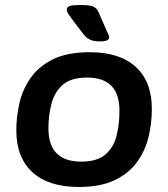

<svg xmlns="http://www.w3.org/2000/svg" viewBox="-20 -738 670 765"><path d="M294 7Q174 7 109.5 -51.5Q45 -110 45 -219Q45 -269 56.5 -323Q68 -377 99.5 -424Q131 -471 188.5 -500.5Q246 -530 338 -530Q457 -530 521 -471.5Q585 -413 585 -304Q585 -246 571.5 -191Q558 -136 525 -91Q492 -46 435.5 -19.5Q379 7 294 7ZM304 -94Q367 -94 400 -122.5Q433 -151 444.5 -197.5Q456 -244 456 -297Q456 -429 327 -429Q263 -429 230 -400Q197 -371 185 -324.5Q173 -278 173 -226Q173 -94 304 -94ZM379 -573Q357 -573 342 -578.5Q327 -584 313 -601L266 -663Q257 -675 251.5 -683.5Q246 -692 246 -699Q246 -710 257.5 -714Q269 -718 299 -718Q340 -718 353 -711.5Q366 -705 373 -689L405 -615Q410 -605 412.5 -599.5Q415 -594 415 -589Q415 -582 407 -577.5Q399 -573 379 -573Z"/></svg>

Font: Asap Semi Expanded Semi Expanded SemiBold
Style: Italic
Weight: 600
Width: 6
Italic angle: -6°
Designer: Pablo Cosgaya
Foundry: Omnibus-Type
Version: Version 3.001; ttfautohint (v1.8.4.7-5d5b)